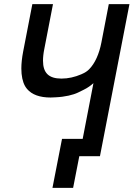

<svg xmlns="http://www.w3.org/2000/svg" viewBox="-20 -750 642 922"><path d="M231.9 152.3H331.1L360.8 0H460L601.6 -730H502.4L466.8 -545.4C456.5 -492.2 436.5 -445.8 407.7 -417C399.4 -408.7 389.6 -401.4 370.1 -393.1C339.4 -379.9 307.6 -372.6 275.4 -372.6C213.9 -372.6 186.5 -399.9 186.5 -458.5C186.5 -475.1 188.5 -494.1 192.9 -515.6L234.4 -730H135.3L91.3 -502.9C85.4 -472.2 82.5 -444.8 82.5 -420.9C82.5 -385.3 88.9 -356.9 100.1 -336.9C102.1 -333.5 105.5 -328.1 109.9 -322.8C133.3 -295.4 170.9 -281.7 223.1 -281.7L246.6 -282.7C292.5 -284.7 332 -294.4 355 -305.7L380.9 -318.4C401.9 -328.6 416 -339.4 428.7 -350.6L377 -83H277.8Z"/></svg>

Font: Hack
Style: Oblique
Weight: 400
Italic angle: -12°
Monospace: yes
Designer: Christopher Simpkins
Foundry: Christopher Simpkins
Version: Version 2.010